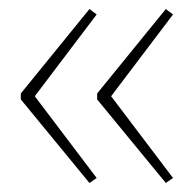

<svg xmlns="http://www.w3.org/2000/svg" viewBox="-20 -492 429 425"><path d="M26 -285 178 -472 194 -460 57 -279 194 -98 178 -87 26 -272ZM195 -285 347 -472 363 -460 226 -279 363 -98 347 -87 195 -272Z"/></svg>

Font: Noto Sans Khmer Thin
Style: Regular
Weight: 250
Version: Version 2.003